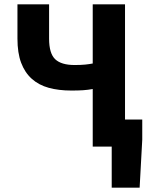

<svg xmlns="http://www.w3.org/2000/svg" viewBox="-20 -672 685 880"><path d="M492 188V0H405V-264Q383 -260 361 -258.5Q339 -257 307 -257Q249 -257 203.5 -269.5Q158 -282 126 -310.5Q94 -339 77 -384Q60 -429 60 -495V-652H205V-495Q205 -427 233 -400.5Q261 -374 322 -374Q351 -374 370.5 -376Q390 -378 405 -381V-652H553V-124H632V-32L620 188Z"/></svg>

Font: TT Toshiba Sans
Style: Bold
Weight: 700
Designer: Paul D. Hunt
Foundry: Toshiba Corporation
Version: Version 2.020;PS 2.000;hotconv 1.0.86;makeotf.lib2.5.63406